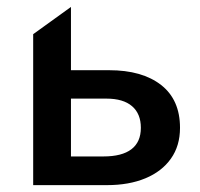

<svg xmlns="http://www.w3.org/2000/svg" viewBox="-20 -539 583 559"><path d="M76.6 0V-439.5L186.6 -518.8V-83.5H280.9Q335.2 -83.5 362.6 -104.5Q390.1 -125.5 390.1 -166.9Q390.1 -207.8 364.5 -229.8Q338.9 -251.9 289.6 -251.9H171.7V-334.6H297.8Q393.9 -334.6 449 -291.6Q504.1 -248.6 504.1 -166.9Q504.1 -114.4 477.6 -77.1Q451.2 -39.8 403.4 -19.9Q355.6 0 291.6 0Z"/></svg>

Font: Geologica-Sharp
Style: Regular
Weight: 100
Designer: Sindre Bremnes, Frode Helland
Foundry: Monokrom Skriftforlag AS
Version: Version 1.010;gftools[0.9.28]